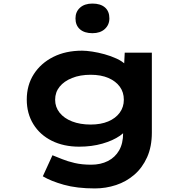

<svg xmlns="http://www.w3.org/2000/svg" viewBox="-20 -826 1067 1076"><path d="M512 230Q411 230 338 209.5Q265 189 220 162L274 44Q297 53 327.5 65.5Q358 78 398.5 87.5Q439 97 491 97Q544 97 584.5 76.5Q625 56 647.5 17Q670 -22 670 -80V-129L700 -124Q692 -93 652.5 -65.5Q613 -38 553.5 -21Q494 -4 424 -4Q337 -4 270.5 -37Q204 -70 167 -130Q130 -190 130 -268Q130 -349 169.5 -410.5Q209 -472 278.5 -507Q348 -542 440 -542Q463 -542 496.5 -537Q530 -532 566 -522Q602 -512 633.5 -497.5Q665 -483 685 -463Q705 -443 706 -419L673 -411L679 -531H831V-83Q831 -4 804.5 55Q778 114 733 153Q688 192 630.5 211Q573 230 512 230ZM488 -128Q545 -128 586.5 -145.5Q628 -163 651 -194.5Q674 -226 674 -267Q674 -309 651.5 -340Q629 -371 587.5 -389Q546 -407 488 -407Q429 -407 384 -389Q339 -371 314 -340Q289 -309 289 -267Q289 -226 314 -194.5Q339 -163 384 -145.5Q429 -128 488 -128ZM498 -640Q453 -640 428 -662Q403 -684 403 -723Q403 -760 428.5 -783Q454 -806 498 -806Q543 -806 568 -784.5Q593 -763 593 -723Q593 -687 567.5 -663.5Q542 -640 498 -640Z"/></svg>

Font: Lexend Zetta
Style: Bold
Weight: 700
Designer: Bonnie Shaver-Troup, Thomas Jockin
Foundry: Lexend
Version: Version 1.007